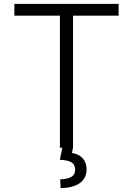

<svg xmlns="http://www.w3.org/2000/svg" viewBox="-20 -747 672 971"><path d="M52.6 -667.6H283V0H295.1L282.7 61.1C335.9 63.6 360.1 76.3 360.1 111.9C360.1 145.2 331.3 159.1 284.4 159.8L286.6 204.2C372.5 203.5 417.6 167.3 418 110.1C417.6 58.2 384.6 33 344.1 26.6L349.1 0H349.4V-667.6H579.9V-727.3H52.6Z"/></svg>

Font: Karasuma Gothic
Style: Light
Weight: 300
Designer: Rasmus Andersson / Ryoko Nishizuka
Foundry: rsms
Version: Version 1.00